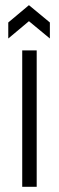

<svg xmlns="http://www.w3.org/2000/svg" viewBox="-20 -723 228 743"><path d="M66 0V-528H122V0ZM12 -574V-636L92 -703L173 -636V-574L92 -641Z"/></svg>

Font: Bricolage Grotesque 24pt Condensed ExtraLight
Style: Regular
Weight: 250
Width: 3
Designer: Mathieu Triay
Foundry: Atelier Triay
Version: Version 1.001;gftools[0.9.33.dev8+g029e19f]